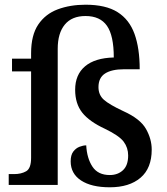

<svg xmlns="http://www.w3.org/2000/svg" viewBox="-20 -785 707 815"><path d="M446 10Q368 10 324 -19Q280 -48 280 -100Q280 -127 291 -141.5Q302 -156 317.5 -162Q333 -168 346 -168Q349 -113 372.5 -77.5Q396 -42 446 -42Q480 -42 502 -62.5Q524 -83 524 -125Q524 -158 505 -183.5Q486 -209 426 -238Q359 -269 329 -307Q299 -345 299 -404Q299 -468 341 -503.5Q383 -539 463 -541Q463 -634 434 -675.5Q405 -717 343 -717Q285 -717 255 -680.5Q225 -644 225 -578V0H17V-46H40Q70 -46 91 -58Q112 -70 112 -115V-482H31V-536H112V-559Q112 -636 142.5 -681Q173 -726 225.5 -745.5Q278 -765 343 -765Q429 -765 479 -733.5Q529 -702 551 -641Q573 -580 573 -491H506Q454 -491 426 -473Q398 -455 398 -415Q398 -382 421 -361.5Q444 -341 504 -313Q575 -281 599.5 -238Q624 -195 624 -150Q624 -71 576.5 -30.5Q529 10 446 10Z"/></svg>

Font: Noto Serif Tibetan Medium
Style: Regular
Weight: 500
Designer: Monotype Design Team
Foundry: Monotype Imaging Inc.
Version: Version 2.103; ttfautohint (v1.8.4.7-5d5b)